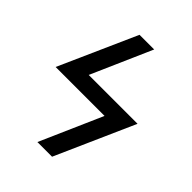

<svg xmlns="http://www.w3.org/2000/svg" viewBox="-202 -804 908 908"><g transform="rotate(45 252.0 -350.0)"><path d="M20 -312 192.9 -700.2H291L157.2 -396H483.9L308.1 0H210L347.2 -312Z"/></g></svg>

Font: LT Superior Med
Style: Regular
Weight: 500
Designer: Daniel Lyons
Foundry: LyonsType
Version: Version 1.000